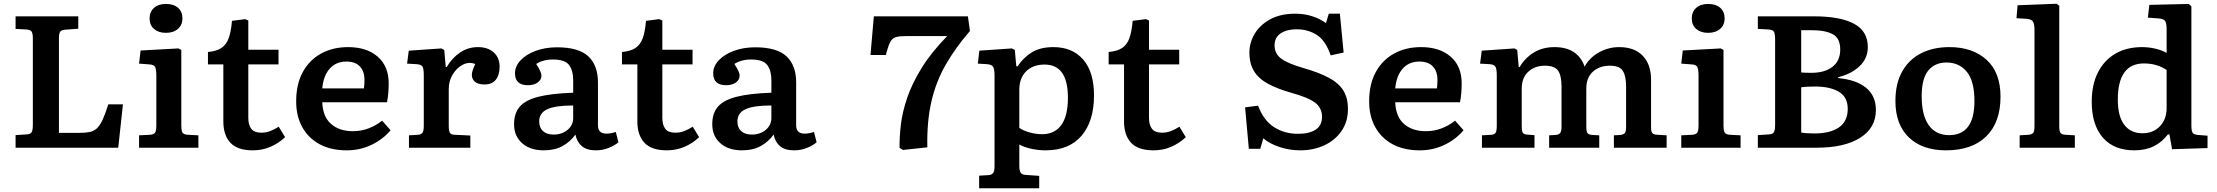

<svg xmlns="http://www.w3.org/2000/svg" viewBox="-20 -787 11811 1023"><path d="M63 0V-67L121 -71Q139 -71 147 -80.5Q155 -90 155 -122V-583Q155 -608 148.5 -618.5Q142 -629 119 -630L63 -633V-700H397V-634L330 -629Q308 -628 301 -618.5Q294 -609 294 -583V-79H401Q434 -79 457 -83.5Q480 -88 496.5 -103.5Q513 -119 527 -149.5Q541 -180 557 -231H635L610 0Z M864 -612Q825 -612 801 -632.5Q777 -653 777 -689Q777 -724 800.5 -745Q824 -766 864 -766Q905 -766 928.5 -745.5Q952 -725 952 -689Q952 -654 928 -633Q904 -612 864 -612ZM721 0V-66L781 -69Q801 -71 807 -81.5Q813 -92 813 -120V-384Q813 -417 806.5 -430Q800 -443 774 -444L721 -448L729 -518L931 -529L946 -521V-117Q946 -95 951 -83Q956 -71 979 -69L1037 -66V0Z M1327 14Q1245 14 1207.5 -26.5Q1170 -67 1170 -140V-444H1088V-510Q1134 -514 1160 -531.5Q1186 -549 1198.5 -583.5Q1211 -618 1216 -676L1286 -685L1303 -678V-522H1464V-444H1303V-159Q1303 -121 1319 -100.5Q1335 -80 1372 -80Q1397 -80 1419.5 -88.5Q1442 -97 1465 -112L1499 -56Q1464 -23 1420.5 -4.5Q1377 14 1327 14Z M1828 14Q1743 14 1683 -18.5Q1623 -51 1590.5 -109.5Q1558 -168 1558 -247Q1558 -338 1593 -402.5Q1628 -467 1690.5 -501.5Q1753 -536 1835 -536Q1934 -536 1992.5 -485Q2051 -434 2051 -343Q2051 -318 2049 -292.5Q2047 -267 2042 -242H1697Q1700 -165 1744 -126.5Q1788 -88 1860 -88Q1905 -88 1944 -103Q1983 -118 2016 -144L2061 -93Q2021 -45 1960 -15.5Q1899 14 1828 14ZM1697 -316H1919Q1922 -338 1922 -361Q1922 -407 1897.5 -433Q1873 -459 1826 -459Q1770 -459 1736.5 -421Q1703 -383 1697 -316Z M2159 0V-66L2209 -69Q2226 -71 2232 -81Q2238 -91 2238 -118V-386Q2238 -420 2231.5 -431.5Q2225 -443 2201 -445L2149 -448L2158 -517L2332 -529L2347 -521L2355 -430H2360Q2390 -480 2432.5 -508Q2475 -536 2526 -536Q2580 -536 2611 -507.5Q2642 -479 2642 -432Q2642 -388 2622 -362.5Q2602 -337 2562 -337Q2527 -337 2510.5 -351.5Q2494 -366 2494 -388Q2494 -398 2498 -411Q2502 -424 2512 -446Q2480 -459 2447.5 -443Q2415 -427 2393 -392Q2371 -357 2371 -312V-116Q2371 -91 2376.5 -80.5Q2382 -70 2401 -69L2486 -65V0Z M2877 14Q2805 14 2762 -24Q2719 -62 2719 -125Q2719 -184 2749.5 -219Q2780 -254 2849 -271.5Q2918 -289 3034 -293V-362Q3034 -410 3012.5 -440Q2991 -470 2925 -470Q2898 -470 2874 -463Q2850 -456 2837 -446Q2852 -423 2858.5 -408Q2865 -393 2865 -385Q2865 -362 2845 -347.5Q2825 -333 2793 -333Q2724 -333 2724 -396Q2724 -434 2753.5 -465.5Q2783 -497 2834 -516Q2885 -535 2948 -535Q3063 -535 3114.5 -487Q3166 -439 3166 -348V-119Q3166 -75 3211 -75Q3235 -75 3261 -84L3275 -29Q3256 -12 3223.5 1Q3191 14 3155 14Q3107 14 3080.5 -8Q3054 -30 3046 -70Q3019 -32 2977.5 -9Q2936 14 2877 14ZM2930 -70Q2974 -70 3004 -95Q3034 -120 3034 -158V-225Q2939 -225 2896 -205Q2853 -185 2853 -140Q2853 -107 2873 -88.5Q2893 -70 2930 -70Z M3533 14Q3451 14 3413.5 -26.5Q3376 -67 3376 -140V-444H3294V-510Q3340 -514 3366 -531.5Q3392 -549 3404.5 -583.5Q3417 -618 3422 -676L3492 -685L3509 -678V-522H3670V-444H3509V-159Q3509 -121 3525 -100.5Q3541 -80 3578 -80Q3603 -80 3625.5 -88.5Q3648 -97 3671 -112L3705 -56Q3670 -23 3626.5 -4.5Q3583 14 3533 14Z M3933 14Q3861 14 3818 -24Q3775 -62 3775 -125Q3775 -184 3805.5 -219Q3836 -254 3905 -271.5Q3974 -289 4090 -293V-362Q4090 -410 4068.5 -440Q4047 -470 3981 -470Q3954 -470 3930 -463Q3906 -456 3893 -446Q3908 -423 3914.5 -408Q3921 -393 3921 -385Q3921 -362 3901 -347.5Q3881 -333 3849 -333Q3780 -333 3780 -396Q3780 -434 3809.5 -465.5Q3839 -497 3890 -516Q3941 -535 4004 -535Q4119 -535 4170.5 -487Q4222 -439 4222 -348V-119Q4222 -75 4267 -75Q4291 -75 4317 -84L4331 -29Q4312 -12 4279.5 1Q4247 14 4211 14Q4163 14 4136.5 -8Q4110 -30 4102 -70Q4075 -32 4033.5 -9Q3992 14 3933 14ZM3986 -70Q4030 -70 4060 -95Q4090 -120 4090 -158V-225Q3995 -225 3952 -205Q3909 -185 3909 -140Q3909 -107 3929 -88.5Q3949 -70 3986 -70Z M4791 12 4773 1Q4772 -56 4780 -123.5Q4788 -191 4814 -267Q4840 -343 4891 -425.5Q4942 -508 5027 -595H4817Q4777 -595 4756 -590Q4735 -585 4723.5 -563.5Q4712 -542 4700 -494H4618L4636 -700H5137L5148 -622Q5071 -533 5019 -442.5Q4967 -352 4942.5 -245.5Q4918 -139 4921 -2Z M5197 216V149L5247 146Q5262 145 5270.5 136Q5279 127 5279 98V-383Q5279 -419 5271.5 -431Q5264 -443 5240 -445L5190 -448L5198 -517L5371 -529L5387 -521L5395 -434H5402Q5435 -483 5480 -509.5Q5525 -536 5593 -536Q5694 -536 5751.5 -469.5Q5809 -403 5809 -279Q5809 -141 5742.5 -63.5Q5676 14 5551 14Q5512 14 5474 5.5Q5436 -3 5411 -17V97Q5411 121 5418 132.5Q5425 144 5446 145L5517 150V216ZM5533 -72Q5599 -72 5634.5 -120.5Q5670 -169 5670 -266Q5670 -443 5546 -443Q5483 -443 5447 -406.5Q5411 -370 5411 -309V-106Q5429 -92 5464 -82Q5499 -72 5533 -72Z M6126 14Q6044 14 6006.5 -26.5Q5969 -67 5969 -140V-444H5887V-510Q5933 -514 5959 -531.5Q5985 -549 5997.5 -583.5Q6010 -618 6015 -676L6085 -685L6102 -678V-522H6263V-444H6102V-159Q6102 -121 6118 -100.5Q6134 -80 6171 -80Q6196 -80 6218.5 -88.5Q6241 -97 6264 -112L6298 -56Q6263 -23 6219.5 -4.5Q6176 14 6126 14Z M6908 14Q6851 14 6798 -3.5Q6745 -21 6711 -50L6695 6H6634L6614 -215L6683 -224Q6713 -145 6768.5 -109.5Q6824 -74 6896 -74Q6957 -74 6990.5 -96.5Q7024 -119 7024 -164Q7024 -212 6987 -240Q6950 -268 6859 -293Q6785 -314 6735.5 -341Q6686 -368 6661.5 -408Q6637 -448 6637 -508Q6637 -559 6664.5 -606Q6692 -653 6746.5 -683.5Q6801 -714 6882 -714Q6930 -714 6971.5 -700.5Q7013 -687 7045 -664L7060 -714H7119L7139 -507L7070 -492Q7043 -571 6996 -601Q6949 -631 6888 -631Q6837 -631 6804 -609.5Q6771 -588 6771 -545Q6771 -500 6808 -473.5Q6845 -447 6930 -423Q7009 -400 7060.5 -372.5Q7112 -345 7137 -305.5Q7162 -266 7162 -206Q7162 -138 7127.5 -88.5Q7093 -39 7035.5 -12.5Q6978 14 6908 14Z M7545 14Q7460 14 7400 -18.5Q7340 -51 7307.5 -109.5Q7275 -168 7275 -247Q7275 -338 7310 -402.5Q7345 -467 7407.5 -501.5Q7470 -536 7552 -536Q7651 -536 7709.5 -485Q7768 -434 7768 -343Q7768 -318 7766 -292.5Q7764 -267 7759 -242H7414Q7417 -165 7461 -126.5Q7505 -88 7577 -88Q7622 -88 7661 -103Q7700 -118 7733 -144L7778 -93Q7738 -45 7677 -15.5Q7616 14 7545 14ZM7414 -316H7636Q7639 -338 7639 -361Q7639 -407 7614.5 -433Q7590 -459 7543 -459Q7487 -459 7453.5 -421Q7420 -383 7414 -316Z M7876 0V-66L7927 -69Q7942 -70 7948.5 -79Q7955 -88 7955 -117V-385Q7955 -418 7948.5 -430.5Q7942 -443 7918 -445L7866 -448L7875 -517L8050 -529L8064 -521L8072 -430H8077Q8106 -479 8153 -507.5Q8200 -536 8262 -536Q8326 -536 8366 -509Q8406 -482 8423 -432Q8449 -480 8499.5 -508Q8550 -536 8607 -536Q8689 -536 8733 -489.5Q8777 -443 8777 -364V-109Q8777 -88 8783 -79Q8789 -70 8811 -69L8860 -66V0H8579V-66L8613 -68Q8631 -70 8637.5 -78.5Q8644 -87 8644 -111V-326Q8644 -382 8626.5 -409.5Q8609 -437 8558 -437Q8502 -437 8467 -405Q8432 -373 8432 -315V-113Q8432 -88 8437.5 -79Q8443 -70 8464 -68L8501 -66V0H8234V-66L8269 -68Q8284 -69 8292 -77.5Q8300 -86 8300 -111V-326Q8300 -383 8282 -410Q8264 -437 8211 -437Q8158 -437 8123 -405Q8088 -373 8088 -315V-113Q8088 -91 8092.5 -81.5Q8097 -72 8114 -70L8156 -67V0Z M9081 -612Q9042 -612 9018 -632.5Q8994 -653 8994 -689Q8994 -724 9017.5 -745Q9041 -766 9081 -766Q9122 -766 9145.5 -745.5Q9169 -725 9169 -689Q9169 -654 9145 -633Q9121 -612 9081 -612ZM8938 0V-66L8998 -69Q9018 -71 9024 -81.5Q9030 -92 9030 -120V-384Q9030 -417 9023.5 -430Q9017 -443 8991 -444L8938 -448L8946 -518L9148 -529L9163 -521V-117Q9163 -95 9168 -83Q9173 -71 9196 -69L9254 -66V0Z M9346 0V-67L9404 -71Q9422 -71 9430 -80.5Q9438 -90 9438 -122V-583Q9438 -604 9432.5 -616.5Q9427 -629 9402 -630L9346 -633V-700H9645Q9785 -700 9858.5 -660.5Q9932 -621 9932 -536Q9932 -475 9886.5 -433Q9841 -391 9774 -376V-371Q9871 -362 9923 -319Q9975 -276 9975 -201Q9975 -106 9891.5 -53Q9808 0 9659 0ZM9632 -399Q9702 -399 9743.5 -431Q9785 -463 9785 -523Q9785 -583 9745.5 -604.5Q9706 -626 9635 -626H9577V-401Q9587 -400 9600 -399.5Q9613 -399 9632 -399ZM9647 -76Q9732 -76 9778.5 -108.5Q9825 -141 9825 -207Q9825 -269 9778.5 -297.5Q9732 -326 9651 -326Q9602 -326 9577 -322V-81Q9601 -76 9647 -76Z M10349 14Q10222 14 10150.5 -55Q10079 -124 10079 -249Q10079 -342 10115 -406Q10151 -470 10215.5 -503Q10280 -536 10367 -536Q10490 -536 10564.5 -468.5Q10639 -401 10639 -272Q10639 -135 10563 -60.5Q10487 14 10349 14ZM10365 -67Q10500 -67 10500 -248Q10500 -355 10459.5 -404.5Q10419 -454 10351 -454Q10289 -454 10254 -411Q10219 -368 10219 -275Q10219 -172 10257 -119.5Q10295 -67 10365 -67Z M10741 0V-66L10789 -69Q10807 -71 10813.5 -79.5Q10820 -88 10820 -117V-626Q10820 -659 10812 -672Q10804 -685 10775 -687L10724 -690L10730 -759L10938 -767L10952 -756V-115Q10952 -90 10958 -80Q10964 -70 10985 -69L11035 -66V0Z M11352 14Q11243 14 11184 -54Q11125 -122 11125 -245Q11125 -335 11157.5 -400Q11190 -465 11250 -500.5Q11310 -536 11394 -536Q11430 -536 11465 -527.5Q11500 -519 11524 -505V-631Q11524 -662 11516.5 -674.5Q11509 -687 11479 -689L11424 -693L11432 -761L11642 -766L11656 -753V-113Q11656 -93 11661.5 -81.5Q11667 -70 11691 -68L11742 -64V2L11553 8L11539 -71H11531Q11500 -30 11456 -8Q11412 14 11352 14ZM11395 -77Q11453 -77 11488.5 -114.5Q11524 -152 11524 -211V-414Q11473 -449 11403 -449Q11264 -449 11264 -256Q11264 -167 11298.5 -122Q11333 -77 11395 -77Z"/></svg>

Font: Literata 7pt SemiBold
Style: Regular
Weight: 600
Designer: Latin by Veronika Burian and Jose Scaglione. Greek by Irene Vlachou. Cyrillic by Vera Evstafieva.
Foundry: TypeTogether
Version: Version 3.002